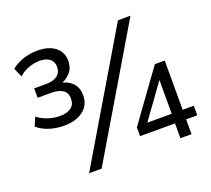

<svg xmlns="http://www.w3.org/2000/svg" viewBox="-122 -871 1141 1037"><g transform="rotate(-20 448.0 -352.5)"><path d="M186 -278Q139 -278 99 -291Q59 -304 32 -328L53 -378Q78 -358 111.5 -346.5Q145 -335 182 -335Q220 -335 244 -351.5Q268 -368 268 -404Q268 -438 243.5 -453.5Q219 -469 178 -469H100V-523H167Q209 -523 232.5 -540Q256 -557 256 -591Q256 -620 235.5 -636.5Q215 -653 177 -653Q146 -653 113.5 -641Q81 -629 58 -607L35 -659Q62 -682 101.5 -695.5Q141 -709 186 -709Q250 -709 287 -679.5Q324 -650 324 -600Q324 -558 299 -531.5Q274 -505 239 -495V-503Q282 -497 309 -470Q336 -443 336 -398Q336 -341 293.5 -309.5Q251 -278 186 -278ZM294 9H222L651 -714H723ZM750 0V-85H549V-135L757 -423H814V-140H878V-85H814V0ZM751 -140V-348H761L600 -125V-140Z"/></g></svg>

Font: Mulish ExtraLight
Style: Regular
Weight: 400
Version: Version 3.603